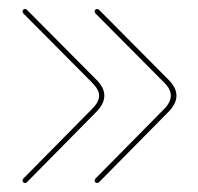

<svg xmlns="http://www.w3.org/2000/svg" viewBox="-20 -547 440 426"><path d="M196 -141Q190 -141 190 -147Q190 -149 192 -151L344 -305Q374 -335 344 -364L192 -517Q190 -519 190 -521Q190 -527 196 -527Q198 -527 200 -525L352 -372Q391 -335 352 -297L200 -143Q198 -141 196 -141ZM30 -147Q30 -149 32 -151L184 -305Q200 -321 200 -334.5Q200 -348 184 -364L32 -517Q30 -519 30 -521Q30 -527 36 -527Q38 -527 40 -525L192 -372Q231 -335 192 -297L40 -143Q38 -141 36 -141Q30 -141 30 -147Z"/></svg>

Font: Moirai One
Style: Regular
Weight: 400
Designer: Jiyeon Park
Foundry: JAMO
Version: Version 1.000; ttfautohint (v1.8.4.7-5d5b);gftools[0.9.29]